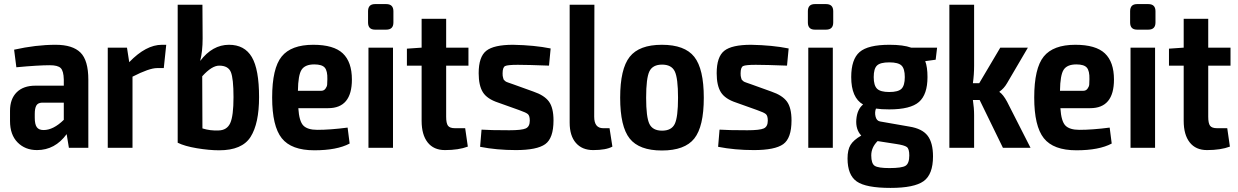

<svg xmlns="http://www.w3.org/2000/svg" viewBox="-20 -723 6057 939"><path d="M252 -504Q335 -504 373.5 -466Q412 -428 412 -333V0H317L306 -67Q249 11 161 11Q103 11 66 -26.5Q29 -64 29 -131V-181Q29 -239 61.5 -271.5Q94 -304 153 -304H292V-334Q291 -376 277 -390Q263 -404 224 -404Q167 -404 60 -394L49 -480Q156 -504 252 -504ZM193 -87Q241 -87 292 -137V-221H185Q165 -220 157.5 -206.5Q150 -193 150 -166V-147Q150 -115 160 -101Q170 -87 193 -87Z M793 -504 781 -390H748Q710 -390 628 -348V0H507V-490H601L612 -419Q694 -504 772 -504Z M1100 -504Q1176 -504 1211.5 -444Q1247 -384 1247 -248Q1247 -119 1205.5 -53.5Q1164 12 1052 12Q1003 12 943 2Q883 -8 849 -25V-700H970L971 -535Q971 -472 959 -425Q1019 -504 1100 -504ZM1049 -85Q1090 -86 1106 -121Q1122 -156 1122 -248Q1122 -339 1109 -370.5Q1096 -402 1052 -402Q1016 -402 969 -350L970 -95Q1008 -83 1049 -85Z M1532 -88Q1595 -88 1680 -99L1690 -21Q1628 12 1517 12Q1405 12 1358 -47Q1311 -106 1311 -246Q1311 -389 1357.5 -446.5Q1404 -504 1512 -504Q1612 -504 1656.5 -462Q1701 -420 1701 -334Q1701 -194 1585 -194H1439Q1443 -130 1463.5 -109Q1484 -88 1532 -88ZM1517 -408Q1472 -408 1455 -382Q1438 -356 1437 -279H1551Q1564 -279 1571.5 -289Q1579 -299 1580 -309Q1581 -319 1581 -336Q1582 -376 1568.5 -392Q1555 -408 1517 -408Z M1814 -703H1869Q1904 -703 1904 -668V-613Q1904 -578 1869 -578H1814Q1780 -578 1780 -613V-668Q1780 -703 1814 -703ZM1902 0H1782V-490H1902Z M2162 -402V-152Q2162 -120 2171 -108Q2180 -96 2205 -96H2255L2268 -6Q2223 11 2156 11Q2101 11 2071.5 -26.5Q2042 -64 2042 -132V-402H1970V-485L2042 -490V-631H2162V-490H2271V-402Z M2489 -504Q2594 -502 2673 -486L2665 -402Q2561 -406 2512 -406Q2463 -406 2450.5 -400Q2438 -394 2438 -364Q2438 -357 2438.5 -352Q2439 -347 2440.5 -343Q2442 -339 2442.5 -336Q2443 -333 2447 -330Q2451 -327 2452 -325.5Q2453 -324 2459.5 -321.5Q2466 -319 2467.5 -318.5Q2469 -318 2477.5 -315Q2486 -312 2489 -311L2589 -275Q2642 -257 2664.5 -226.5Q2687 -196 2687 -134Q2687 -47 2646.5 -18Q2606 11 2503 11Q2409 11 2328 -5L2335 -89Q2376 -86 2471 -86Q2532 -86 2551.5 -95Q2571 -104 2571 -133Q2571 -157 2561.5 -165Q2552 -173 2523 -183Q2518 -185 2515 -186L2417 -221Q2362 -239 2341.5 -272Q2321 -305 2321 -365Q2321 -445 2358 -474.5Q2395 -504 2489 -504Z M2887 -700 2886 -152Q2886 -96 2930 -96H2961L2975 -6Q2944 11 2881 11Q2827 11 2796.5 -24Q2766 -59 2766 -123V-700Z M3217 -504Q3329 -504 3375.5 -445Q3422 -386 3422 -245Q3422 -104 3375.5 -45.5Q3329 13 3217 13Q3106 13 3059.5 -45.5Q3013 -104 3013 -245Q3013 -386 3059.5 -445Q3106 -504 3217 -504ZM3140 -245Q3140 -150 3156 -117Q3172 -84 3218 -84Q3264 -84 3280 -117Q3296 -150 3296 -245Q3296 -341 3280 -374Q3264 -407 3218 -407Q3172 -407 3156 -374Q3140 -341 3140 -245Z M3653 -504Q3758 -502 3837 -486L3829 -402Q3725 -406 3676 -406Q3627 -406 3614.5 -400Q3602 -394 3602 -364Q3602 -357 3602.5 -352Q3603 -347 3604.5 -343Q3606 -339 3606.5 -336Q3607 -333 3611 -330Q3615 -327 3616 -325.5Q3617 -324 3623.5 -321.5Q3630 -319 3631.5 -318.5Q3633 -318 3641.5 -315Q3650 -312 3653 -311L3753 -275Q3806 -257 3828.5 -226.5Q3851 -196 3851 -134Q3851 -47 3810.5 -18Q3770 11 3667 11Q3573 11 3492 -5L3499 -89Q3540 -86 3635 -86Q3696 -86 3715.5 -95Q3735 -104 3735 -133Q3735 -157 3725.5 -165Q3716 -173 3687 -183Q3682 -185 3679 -186L3581 -221Q3526 -239 3505.5 -272Q3485 -305 3485 -365Q3485 -445 3522 -474.5Q3559 -504 3653 -504Z M3965 -703H4020Q4055 -703 4055 -668V-613Q4055 -578 4020 -578H3965Q3931 -578 3931 -613V-668Q3931 -703 3965 -703ZM4053 0H3933V-490H4053Z M4556 -431 4505 -424Q4516 -395 4516 -346Q4516 -261 4474.5 -224.5Q4433 -188 4329 -188Q4289 -188 4264 -192Q4257 -174 4262 -153Q4267 -132 4284 -129L4427 -104Q4490 -94 4516.5 -59.5Q4543 -25 4543 42Q4543 130 4497 163Q4451 196 4335 196Q4215 196 4170 164.5Q4125 133 4125 52Q4125 10 4139.5 -14Q4154 -38 4192 -60Q4164 -90 4168 -139Q4172 -188 4201 -212Q4143 -245 4143 -346Q4143 -433 4184 -468.5Q4225 -504 4330 -504Q4398 -504 4436 -490H4563ZM4329 -273Q4373 -273 4389 -289Q4405 -305 4405 -346Q4405 -387 4389 -402.5Q4373 -418 4329 -418Q4285 -418 4269 -402.5Q4253 -387 4253 -346Q4253 -305 4269.5 -289Q4286 -273 4329 -273ZM4427 37Q4427 5 4415 -4Q4403 -13 4362 -19L4272 -33Q4241 -2 4241 37Q4241 77 4258 88Q4275 99 4330 99Q4391 99 4409 87.5Q4427 76 4427 37Z M4771 -234H4738Q4744 -195 4744 -160V0H4623V-700H4744V-402Q4744 -358 4738 -316H4769L4872 -490H5007L4905 -316Q4890 -290 4868 -275V-273Q4886 -261 4905 -226L5020 0H4885Z M5259 -88Q5322 -88 5407 -99L5417 -21Q5355 12 5244 12Q5132 12 5085 -47Q5038 -106 5038 -246Q5038 -389 5084.5 -446.5Q5131 -504 5239 -504Q5339 -504 5383.5 -462Q5428 -420 5428 -334Q5428 -194 5312 -194H5166Q5170 -130 5190.5 -109Q5211 -88 5259 -88ZM5244 -408Q5199 -408 5182 -382Q5165 -356 5164 -279H5278Q5291 -279 5298.5 -289Q5306 -299 5307 -309Q5308 -319 5308 -336Q5309 -376 5295.5 -392Q5282 -408 5244 -408Z M5541 -703H5596Q5631 -703 5631 -668V-613Q5631 -578 5596 -578H5541Q5507 -578 5507 -613V-668Q5507 -703 5541 -703ZM5629 0H5509V-490H5629Z M5889 -402V-152Q5889 -120 5898 -108Q5907 -96 5932 -96H5982L5995 -6Q5950 11 5883 11Q5828 11 5798.5 -26.5Q5769 -64 5769 -132V-402H5697V-485L5769 -490V-631H5889V-490H5998V-402Z"/></svg>

Font: Exo 2 Semi Bold Condensed
Style: Regular
Weight: 600
Width: 3
Designer: Natanael Gama
Version: Version 1.001;PS 001.001;hotconv 1.0.70;makeotf.lib2.5.58329